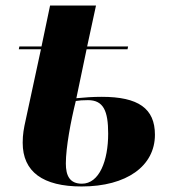

<svg xmlns="http://www.w3.org/2000/svg" viewBox="-20 -664 622 694"><path d="M275 10C438 10 540 -64 540 -177C540 -272 480 -314 348 -314C316 -314 287 -312 256 -309L293 -486H441L443 -496H295L327 -644H161L130 -496H50L48 -486H128L73 -231C66 -200 62 -178 62 -148C62 -43 135 10 275 10ZM276 0C232 0 218 -29 218 -73C218 -131 236 -227 254 -299C266 -301 280 -302 298 -302C354 -302 371 -263 371 -181C371 -83 339 0 276 0Z"/></svg>

Font: Noto Serif Display SemiCondensed ExtraBold
Style: Italic
Weight: 800
Width: 4
Italic angle: -12°
Designer: Monotype Design Team
Foundry: Monotype Imaging Inc.
Version: Version 2.009